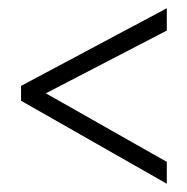

<svg xmlns="http://www.w3.org/2000/svg" viewBox="-20 -638 454 465"><path d="M384 -193V-246L91 -412L384 -564V-618L31 -430V-394Z"/></svg>

Font: Noto Sans Tamil UI ExtraCondensed Light
Style: Regular
Weight: 300
Width: 2
Designer: Jelle Bosma - Monotype Design Team
Foundry: Monotype Imaging Inc.
Version: Version 2.004